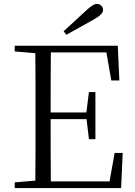

<svg xmlns="http://www.w3.org/2000/svg" viewBox="-20 -958 689 978"><path d="M304 -799 318 -781C363 -806 408 -831 453 -856C492 -878 505 -892 505 -908C505 -924 491 -938 474 -938C459 -938 444 -928 414 -900C380 -869 343 -834 304 -799ZM547 -548H588L580 -725H55V-696L160 -687C161 -590 161 -490 161 -390V-335C161 -235 161 -136 160 -38L55 -29V0H597L605 -179H564L538 -34H239C238 -132 238 -232 238 -351H421L433 -249H466V-489H433L420 -385H238C238 -494 238 -595 239 -691H522Z"/></svg>

Font: Noto Serif TC Light
Style: Regular
Weight: 300
Designer: Ryoko NISHIZUKA 西塚涼子 (kana & ideographs); Frank Grießhammer (Latin, Greek & Cyrillic); Wenlong ZHANG 张文龙 (bopomofo); San
Foundry: Adobe
Version: Version 2.001;hotconv 1.1.0;makeotfexe 2.6.0